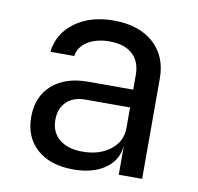

<svg xmlns="http://www.w3.org/2000/svg" viewBox="-68 -631 736 712"><g transform="rotate(10 300.0 -275.0)"><path d="M252 10Q165 10 115 -34.5Q65 -79 65 -155Q65 -232 115 -276Q165 -320 250 -320H420V-375Q420 -426 389.5 -453.5Q359 -481 303 -481Q254 -481 221 -460.5Q188 -440 183 -405H93Q102 -476 160 -518Q218 -560 305 -560Q400 -560 455 -511Q510 -462 510 -378V0H422V-105H407L422 -120Q422 -60 375.5 -25Q329 10 252 10ZM274 -61Q338 -61 379 -93Q420 -125 420 -175V-253H252Q207 -253 181 -228Q155 -203 155 -160Q155 -114 186.5 -87.5Q218 -61 274 -61Z"/></g></svg>

Font: JetBrains Mono Zero
Style: Regular-Zero
Weight: 400
Designer: Philipp Nurullin, Konstantin Bulenkov
Foundry: JetBrains
Version: Version 2.211